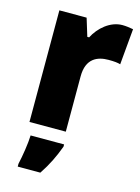

<svg xmlns="http://www.w3.org/2000/svg" viewBox="-119 -630 672 919"><g transform="rotate(15 217.5 -171.0)"><path d="M371 -563C311 -563 258 -516 232 -465H223L196 -553H61V0H241V-274C241 -364 296 -385 350 -385C379 -385 396 -383 409 -379L425 -557C410 -560 389 -563 371 -563ZM249 72V61H83C82 100 71 168 62 207V221H174C208 170 229 126 249 72Z"/></g></svg>

Font: Noto Sans Thai SemCond Blk
Style: Regular
Weight: 900
Width: 4
Designer: Monotype Design Team
Foundry: Monotype Imaging Inc.
Version: Version 2.002